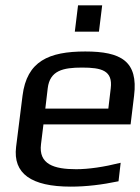

<svg xmlns="http://www.w3.org/2000/svg" viewBox="-20 -686 522 716"><path d="M298 -494C162 -494 80 -458 64 -329L40 -138C28 -39 96 10 244 10C301 10 360 3 422 -10L430 -79C366 -63 310 -55 264 -55C182 -55 123 -73 133 -149L142 -222H467L480 -329C496 -458 431 -494 298 -494ZM286 -434C359 -434 401 -423 393 -357L384 -281H149L158 -357C166 -423 215 -434 286 -434ZM349 -568 361 -666H271L259 -568Z"/></svg>

Font: Gamestation Display
Style: Italic
Weight: 400
Designer: Jonas Hecksher
Foundry: Jonas Hecksher, Playtypeª, e-types AS
Version: Version 1.003